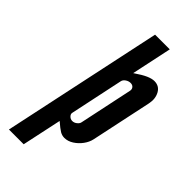

<svg xmlns="http://www.w3.org/2000/svg" viewBox="-286 -794 1040 1040"><g transform="rotate(45 234.0 -273.5)"><path d="M28.5 188H141.5L190 -39Q223 -10.5 239 -1.2Q255 8 272.5 8Q299 8 324 -8Q349 -24 367 -48.5Q385 -73 390.5 -99L464.5 -448Q473.5 -490.5 455.8 -522.8Q438 -555 400.5 -555Q381.5 -555 355.8 -543.8Q330 -532.5 288.5 -504L337.5 -735H225ZM238.5 -87Q224.5 -87 214.8 -97Q205 -107 207 -117.5L272 -425Q274.5 -438 288 -447.2Q301.5 -456.5 316.5 -456.5Q331 -456.5 338.8 -447.2Q346.5 -438 344 -425L279 -117.5Q277 -106.5 264.8 -96.8Q252.5 -87 238.5 -87Z"/></g></svg>

Font: League Gothic SemiExpanded Italic
Style: Regular
Weight: 400
Width: 6
Designer: The League of Moveable Type
Version: Version 1.600; ttfautohint (v1.8.3)